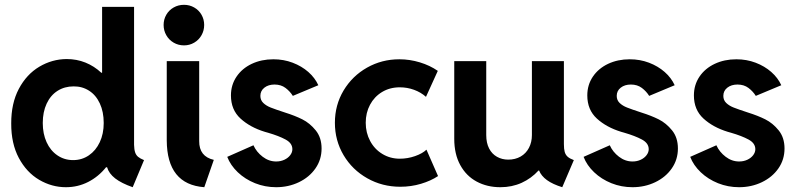

<svg xmlns="http://www.w3.org/2000/svg" viewBox="-20 -781 3353 809"><path d="M431.2 -76.2H426.8Q395 -36.6 351.6 -14.4Q308.1 7.8 257.8 7.8Q198.2 7.8 145 -23.4Q91.8 -54.7 59.3 -115.5Q26.9 -176.3 27.3 -260.7Q26.9 -345.2 59.3 -406.5Q91.8 -467.8 145.5 -499.8Q199.2 -531.7 260.7 -532.2Q303.2 -532.2 340.1 -517.3Q377 -502.4 406.7 -474.6H410.2V-752H544.9V-170.9Q545.4 -150.9 549.3 -139.2Q553.2 -127.4 562 -120.1Q570.8 -112.8 586.9 -106.4L539.1 7.8Q491.7 -8.8 465.3 -29.3Q439 -49.8 431.2 -76.2ZM417 -262.7Q417 -310.1 400.6 -345.2Q384.3 -380.4 355.2 -398.9Q326.2 -417.5 290 -417Q252 -417 222.4 -398.2Q192.9 -379.4 176.5 -344.2Q160.2 -309.1 160.2 -262.7Q160.2 -217.3 176.3 -181.9Q192.4 -146.5 221.7 -126.5Q251 -106.4 288.1 -106.4Q325.2 -106.4 354.5 -126.5Q383.8 -146.5 400.4 -181.9Q417 -217.3 417 -262.7Z M682.6 -189.5V-523.4H819.3V-186.5Q818.8 -121.6 880.9 -107.4L840.8 7.8Q683.6 -3.9 682.6 -189.5ZM669.4 -675.8Q669.4 -699.2 680.7 -718.8Q691.9 -738.3 711.7 -749.5Q731.4 -760.7 755.4 -760.7Q778.8 -760.7 798.3 -749.5Q817.9 -738.3 829.1 -718.8Q840.3 -699.2 840.3 -675.8Q840.3 -652.3 829.1 -632.6Q817.9 -612.8 798.3 -601.3Q778.8 -589.8 755.4 -589.8Q731.4 -589.8 711.7 -601.3Q691.9 -612.8 680.7 -632.6Q669.4 -652.3 669.4 -675.8Z M937.5 -120.1 1047.9 -168.9Q1060.5 -140.6 1086.7 -120.6Q1112.8 -100.6 1143.6 -100.6Q1162.6 -100.6 1178.2 -107.9Q1193.8 -115.2 1202.9 -127.2Q1211.9 -139.2 1211.9 -152.3Q1211.9 -177.7 1183.3 -193.1Q1154.8 -208.5 1109.4 -221.7L1095.7 -225.6Q1033.7 -244.6 993.4 -281.5Q953.1 -318.4 953.1 -378.9Q953.1 -423.3 976.6 -458Q1000 -492.7 1040.8 -512Q1081.5 -531.2 1131.8 -531.2Q1175.3 -531.2 1213.1 -516.8Q1251 -502.4 1279.1 -477.8Q1307.1 -453.1 1321.3 -421.9L1213.9 -377Q1202.1 -396 1183.1 -410.4Q1164.1 -424.8 1136.7 -424.8Q1110.8 -424.8 1094 -411.6Q1077.1 -398.4 1077.1 -377Q1077.1 -358.9 1089.4 -347.2Q1101.6 -335.4 1120.6 -327.9Q1139.6 -320.3 1181.6 -306.6Q1222.2 -293.9 1253.9 -278.1Q1285.6 -262.2 1310.3 -231.7Q1335 -201.2 1335 -155.3Q1335 -108.4 1309.1 -71.3Q1283.2 -34.2 1239.3 -13.2Q1195.3 7.8 1143.6 7.8Q1096.7 7.8 1054.7 -9Q1012.7 -25.9 981.9 -55.2Q951.2 -84.5 937.5 -120.1Z M1391.1 -263.7Q1391.1 -338.4 1427.7 -399.7Q1464.4 -460.9 1526.6 -496.1Q1588.9 -531.2 1662.6 -531.2Q1706.5 -531.2 1749 -518.3Q1791.5 -505.4 1824.7 -482.4L1774.9 -373Q1753.4 -392.1 1724.6 -402.6Q1695.8 -413.1 1664.6 -413.1Q1622.6 -413.1 1589.8 -393.3Q1557.1 -373.5 1539.1 -339.6Q1521 -305.7 1521 -263.7Q1521 -221.7 1539.6 -187Q1558.1 -152.3 1591.1 -132.3Q1624 -112.3 1664.6 -112.3Q1697.8 -112.3 1729 -123.3Q1760.3 -134.3 1776.9 -150.4L1825.7 -39.1Q1795.4 -19 1753.9 -6.6Q1712.4 5.9 1666.5 5.9Q1590.8 5.9 1527.6 -29.8Q1464.4 -65.4 1427.7 -127.2Q1391.1 -189 1391.1 -263.7Z M1894 -196.3V-523.4H2028.8V-211.9Q2028.8 -178.7 2040.8 -155.5Q2052.7 -132.3 2074 -120.4Q2095.2 -108.4 2121.6 -108.4Q2150.9 -108.4 2173.6 -121.3Q2196.3 -134.3 2208.7 -158Q2221.2 -181.6 2221.2 -211.9V-523.4H2356V-173.8Q2356 -152.8 2359.4 -140.9Q2362.8 -128.9 2371.6 -120.8Q2380.4 -112.8 2397.9 -106.4L2349.1 7.8Q2269.5 -16.6 2251.5 -62.5H2249Q2218.8 -29.3 2178 -10.7Q2137.2 7.8 2088.4 7.8Q2032.7 7.8 1988.5 -15.9Q1944.3 -39.6 1919.2 -85.7Q1894 -131.8 1894 -196.3Z M2439 -120.1 2549.3 -168.9Q2562 -140.6 2588.1 -120.6Q2614.3 -100.6 2645 -100.6Q2664.1 -100.6 2679.7 -107.9Q2695.3 -115.2 2704.3 -127.2Q2713.4 -139.2 2713.4 -152.3Q2713.4 -177.7 2684.8 -193.1Q2656.2 -208.5 2610.8 -221.7L2597.2 -225.6Q2535.2 -244.6 2494.9 -281.5Q2454.6 -318.4 2454.6 -378.9Q2454.6 -423.3 2478 -458Q2501.5 -492.7 2542.2 -512Q2583 -531.2 2633.3 -531.2Q2676.8 -531.2 2714.6 -516.8Q2752.4 -502.4 2780.5 -477.8Q2808.6 -453.1 2822.8 -421.9L2715.3 -377Q2703.6 -396 2684.6 -410.4Q2665.5 -424.8 2638.2 -424.8Q2612.3 -424.8 2595.5 -411.6Q2578.6 -398.4 2578.6 -377Q2578.6 -358.9 2590.8 -347.2Q2603 -335.4 2622.1 -327.9Q2641.1 -320.3 2683.1 -306.6Q2723.6 -293.9 2755.4 -278.1Q2787.1 -262.2 2811.8 -231.7Q2836.4 -201.2 2836.4 -155.3Q2836.4 -108.4 2810.5 -71.3Q2784.7 -34.2 2740.7 -13.2Q2696.8 7.8 2645 7.8Q2598.1 7.8 2556.2 -9Q2514.2 -25.9 2483.4 -55.2Q2452.6 -84.5 2439 -120.1Z M2888.2 -120.1 2998.5 -168.9Q3011.2 -140.6 3037.4 -120.6Q3063.5 -100.6 3094.2 -100.6Q3113.3 -100.6 3128.9 -107.9Q3144.5 -115.2 3153.6 -127.2Q3162.6 -139.2 3162.6 -152.3Q3162.6 -177.7 3134 -193.1Q3105.5 -208.5 3060.1 -221.7L3046.4 -225.6Q2984.4 -244.6 2944.1 -281.5Q2903.8 -318.4 2903.8 -378.9Q2903.8 -423.3 2927.2 -458Q2950.7 -492.7 2991.5 -512Q3032.2 -531.2 3082.5 -531.2Q3126 -531.2 3163.8 -516.8Q3201.7 -502.4 3229.7 -477.8Q3257.8 -453.1 3272 -421.9L3164.6 -377Q3152.8 -396 3133.8 -410.4Q3114.7 -424.8 3087.4 -424.8Q3061.5 -424.8 3044.7 -411.6Q3027.8 -398.4 3027.8 -377Q3027.8 -358.9 3040 -347.2Q3052.2 -335.4 3071.3 -327.9Q3090.3 -320.3 3132.3 -306.6Q3172.9 -293.9 3204.6 -278.1Q3236.3 -262.2 3261 -231.7Q3285.6 -201.2 3285.6 -155.3Q3285.6 -108.4 3259.8 -71.3Q3233.9 -34.2 3189.9 -13.2Q3146 7.8 3094.2 7.8Q3047.4 7.8 3005.4 -9Q2963.4 -25.9 2932.6 -55.2Q2901.9 -84.5 2888.2 -120.1Z"/></svg>

Font: Reddit Sans Strawberry
Style: Bold
Weight: 700
Designer: Stephen Hutchings
Foundry: Reddit
Version: Version 1.013